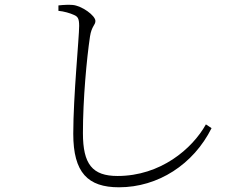

<svg xmlns="http://www.w3.org/2000/svg" viewBox="-20 -760 1040 815"><path d="M228 -714C251 -712 278 -704 293 -697C310 -690 316 -682 316 -650C316 -600 291 -352 291 -192C291 -27 353 35 485 35C651 35 801 -62 878 -216L854 -232C796 -128 661 -13 479 -13C372 -13 332 -63 332 -195C332 -339 348 -511 362 -605C369 -650 385 -653 385 -671C385 -694 327 -736 288 -739C273 -740 255 -740 228 -737Z"/></svg>

Font: Noto Serif CJK SC ExtraLight
Style: Regular
Weight: 200
Designer: Ryoko NISHIZUKA 西塚涼子 (kana & ideographs); Frank Grießhammer (Latin, Greek & Cyrillic); Wenlong ZHANG 张文龙 (bopomofo); San
Foundry: Adobe
Version: Version 2.001;hotconv 1.1.0;makeotfexe 2.6.0